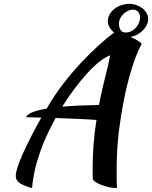

<svg xmlns="http://www.w3.org/2000/svg" viewBox="-20 -903 791 999"><path d="M740 -766Q726 -744 705 -729.5Q684 -715 658 -711Q681 -701 698 -691Q715 -681 717 -674Q684 -616 652 -500.5Q620 -385 599 -224Q594 -184 590.5 -133Q587 -82 587 -19Q587 3 587 26Q587 49 589 74Q587 75 585 75Q583 75 577 75Q563 75 544.5 70.5Q526 66 508.5 59.5Q491 53 478.5 45Q466 37 463 31Q462 18 462 5.5Q462 -7 462 -21Q462 -83 466.5 -147Q471 -211 482 -279Q468 -280 445 -281.5Q422 -283 393.5 -284Q365 -285 332.5 -286.5Q300 -288 269 -289Q245 -244 224 -199.5Q203 -155 188 -110Q171 -62 160.5 -14Q150 34 147 76Q99 62 80.5 48Q62 34 62 13Q62 -3 71 -32Q80 -61 97.5 -100.5Q115 -140 139.5 -188Q164 -236 195 -291Q169 -292 148.5 -292.5Q128 -293 115 -293Q121 -308 149 -319Q177 -330 223 -338Q263 -408 310 -468.5Q357 -529 404.5 -579.5Q452 -630 495.5 -669Q539 -708 574 -734Q559 -745 550 -760.5Q541 -776 541 -793Q541 -813 551 -829.5Q561 -846 577 -858Q593 -870 612.5 -876.5Q632 -883 651 -883Q672 -883 690 -876.5Q708 -870 721.5 -859.5Q735 -849 743 -834.5Q751 -820 751 -804Q751 -785 740 -766ZM533 -525Q537 -539 542.5 -563.5Q548 -588 553 -615Q528 -606 497.5 -582Q467 -558 434.5 -522.5Q402 -487 368.5 -442.5Q335 -398 304 -348Q388 -355 495 -357Q503 -399 512.5 -440.5Q522 -482 533 -525ZM709 -813Q709 -829 699 -841Q689 -853 670 -853Q659 -853 646.5 -847Q634 -841 623.5 -831.5Q613 -822 606 -808.5Q599 -795 599 -780Q599 -761 607 -747.5Q615 -734 633 -734Q651 -734 665 -741.5Q679 -749 689 -761Q699 -773 704 -787Q709 -801 709 -813Z"/></svg>

Font: Kaushan Script
Style: Regular
Weight: 400
Designer: Pablo Impallari
Foundry: Pablo Impallari
Version: Version 1.002